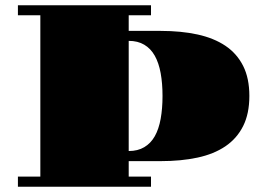

<svg xmlns="http://www.w3.org/2000/svg" viewBox="-20 -712 988 732"><path d="M48.3 -38.6H133.8V-653.8H48.3V-691.9H555.7V-653.8H470.7V-594.2H592.8Q670.4 -594.2 732.9 -580.6Q795.4 -566.9 839.4 -537.4Q883.3 -507.8 907 -460.7Q930.7 -413.6 930.7 -346.2Q930.7 -278.8 907 -231.4Q883.3 -184.1 839.4 -154.3Q795.4 -124.5 732.9 -111.1Q670.4 -97.7 592.8 -97.7H470.7V-38.6H555.7V0H48.3ZM470.7 -136.2Q505.4 -136.2 530 -150.9Q554.7 -165.5 570.1 -192.6Q585.4 -219.7 592.5 -258.8Q599.6 -297.9 599.6 -346.2Q599.6 -394.5 592.5 -433.3Q585.4 -472.2 570.1 -499.5Q554.7 -526.9 530 -541.5Q505.4 -556.2 470.7 -556.2Z"/></svg>

Font: GravitasOne
Style: Regular
Weight: 400
Designer: Riccardo De Franceschi
Foundry: Sorkin Type Co.
Version: Version 1.001